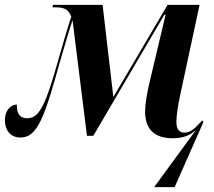

<svg xmlns="http://www.w3.org/2000/svg" viewBox="-23 -556 875 786"><path d="M608 210H692L810 -57L805 -63H804L803 -61C772 -27 756 -13 732 -13C715 -13 699 -22 699 -57C699 -82 706 -127 714 -164L794 -536H663L441 -159L397 -536H194L192 -526H205C244 -526 258 -515 269 -487C260 -467 221 -328 196 -243C154 -103 128 -72 88 -72C53 -72 45 -99 46 -128C20 -128 -3 -103 -3 -64C-3 -25 18 7 61 7C132 7 160 -80 225 -312C247 -387 261 -436 274 -473L333 0H359L650 -496H655L589 -218C579 -176 571 -129 571 -100C571 -26 610 10 684 10C730 10 758 -4 780 -25Z"/></svg>

Font: Noto Serif Display Condensed
Style: Bold Italic
Weight: 700
Width: 3
Italic angle: -12°
Designer: Monotype Design Team
Foundry: Monotype Imaging Inc.
Version: Version 2.009